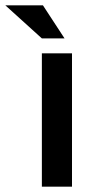

<svg xmlns="http://www.w3.org/2000/svg" viewBox="-113 -700 333 720"><path d="M44 -500V0H157V-500ZM-93 -680 44 -556H129L48 -680Z"/></svg>

Font: LT Wave Medium
Style: Regular
Weight: 500
Designer: Daniel Lyons
Version: Version 2.5 (Glyphs App)